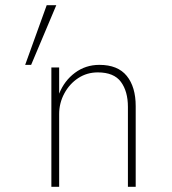

<svg xmlns="http://www.w3.org/2000/svg" viewBox="-20 -720 661 740"><path d="M160 -700H197L100 -470H77ZM208 -460V-359Q228 -409 269 -439.5Q310 -470 363 -470Q434 -470 468.5 -427.5Q503 -385 503 -311V0H473V-308Q473 -368 446 -404.5Q419 -441 357 -441Q315 -441 281.5 -419Q248 -397 228 -360Q208 -323 208 -280V0H178V-460Z"/></svg>

Font: Jost* Thin
Style: Regular
Weight: 200
Version: Version 3.7